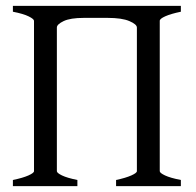

<svg xmlns="http://www.w3.org/2000/svg" viewBox="-20 -635 670 655"><path d="M24 0V-21Q58 -28 77 -36.5Q96 -45 96 -51V-564Q96 -570 78 -579Q60 -588 24 -595V-615H597V-595Q563 -588 544 -579.5Q525 -571 525 -564V-51Q525 -45 543 -36.5Q561 -28 597 -21V0H376V-21Q409 -28 428 -36.5Q447 -45 447 -51V-541Q447 -552 421.5 -563Q396 -574 347 -574H266Q220 -574 197 -563Q174 -552 174 -541V-51Q174 -45 191.5 -36.5Q209 -28 244 -21V0Z"/></svg>

Font: ChillKai
Style: Regular
Weight: 400
Designer: ChillType
Foundry: 寒蝉字型
Version: Version 2.000